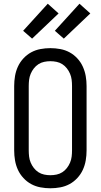

<svg xmlns="http://www.w3.org/2000/svg" viewBox="-20 -1001 540 1029"><path d="M250 8Q223 8 196.5 3Q170 -2 147 -14.5Q124 -27 105.5 -47Q87 -67 76 -91Q65 -115 60.5 -141.5Q56 -168 56 -195V-540Q56 -567 60.5 -593.5Q65 -620 76 -644Q87 -668 105.5 -688Q124 -708 147 -720.5Q170 -733 196.5 -738Q223 -743 250 -743Q277 -743 303.5 -738Q330 -733 353 -720.5Q376 -708 394.5 -688Q413 -668 424 -643.5Q435 -619 439.5 -593Q444 -567 444 -540V-195Q444 -168 439.5 -141.5Q435 -115 424 -91Q413 -67 394.5 -47Q376 -27 353 -14.5Q330 -2 303.5 3Q277 8 250 8ZM250 -62Q267 -62 283.5 -65.5Q300 -69 314 -78Q328 -87 338.5 -100.5Q349 -114 355.5 -129.5Q362 -145 364 -161.5Q366 -178 366 -195V-540Q366 -557 364 -573.5Q362 -590 355.5 -605.5Q349 -621 338.5 -634.5Q328 -648 314 -657Q300 -666 283.5 -669.5Q267 -673 250 -673Q233 -673 216.5 -669.5Q200 -666 186 -657Q172 -648 161.5 -634.5Q151 -621 144.5 -605.5Q138 -590 136 -573.5Q134 -557 134 -540V-195Q134 -178 136 -161.5Q138 -145 144.5 -129.5Q151 -114 161.5 -100.5Q172 -87 186 -78Q200 -69 216.5 -65.5Q233 -62 250 -62ZM322 -794 274 -836 406 -981 464 -929ZM152 -794 104 -836 236 -981 294 -929Z"/></svg>

Font: Iosevka Term
Style: Regular
Weight: 400
Monospace: yes
Designer: Belleve Invis
Foundry: Belleve Invis
Version: Version 30.0.1